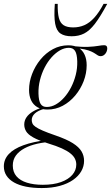

<svg xmlns="http://www.w3.org/2000/svg" viewBox="-95 -738 578 998"><path d="M428 -446Q420 -446 414 -449.8Q408 -453.5 400 -459Q392 -464.5 379 -470.5Q366 -476.5 345.2 -481.2Q324.5 -486 292 -488L281.5 -498.5Q331.5 -493 363.5 -494.5Q395.5 -496 415 -499.5Q434.5 -503 446.5 -503Q454.5 -503 458.5 -499Q462.5 -495 462.5 -486.5Q462.5 -479.5 460 -472.2Q457.5 -465 452.8 -459Q448 -453 441.8 -449.5Q435.5 -446 428 -446ZM148.5 -182Q172 -182 195 -195Q218 -208 238.5 -231Q259 -254 274.5 -284.2Q290 -314.5 298.8 -349Q307.5 -383.5 306.5 -419.5Q305.5 -457 295.2 -473.2Q285 -489.5 263 -489.5Q239.5 -489.5 216.5 -476.2Q193.5 -463 173 -440Q152.5 -417 137 -386.8Q121.5 -356.5 112.8 -322Q104 -287.5 105 -251.5Q106 -214 116.2 -197.8Q126.5 -181.5 148.5 -182ZM260 -502.5Q292.5 -502.5 313.5 -489.5Q334.5 -476.5 345 -453.2Q355.5 -430 355.5 -399Q355.5 -357 339.8 -316Q324 -275 296 -241.5Q268 -208 231 -188.2Q194 -168.5 151.5 -168.5Q119.5 -168.5 98.2 -181.5Q77 -194.5 66.5 -217.2Q56 -240 56 -270.5Q56 -312.5 71.8 -353.5Q87.5 -394.5 115.2 -428.5Q143 -462.5 180 -482.5Q217 -502.5 260 -502.5ZM122 239.5Q76.5 239.5 40.2 232.2Q4 225 -21.8 210.5Q-47.5 196 -61.2 175Q-75 154 -75 126.5Q-75 90.5 -49.5 63Q-24 35.5 26.5 17Q77 -1.5 151.5 -10.5H181.5V-1.5Q137.5 0.5 99.2 9Q61 17.5 32.2 33Q3.5 48.5 -12.5 70.5Q-28.5 92.5 -28.5 122.5Q-28.5 156 -9.5 178.2Q9.5 200.5 44.8 211.5Q80 222.5 127.5 222.5Q183 222.5 221.8 208.5Q260.5 194.5 281 170.8Q301.5 147 301.5 117.5Q301.5 101 294.2 86.5Q287 72 270.2 58.8Q253.5 45.5 225.8 33Q198 20.5 157 8Q104.5 -8.5 77.5 -23.8Q50.5 -39 40.8 -55.5Q31 -72 31 -90.5Q31 -111 42.5 -128Q54 -145 75.5 -158Q97 -171 126.5 -179.5L136 -172.5Q102.5 -163.5 86.2 -148.2Q70 -133 70 -114Q70 -104 74 -95.5Q78 -87 90.5 -78.2Q103 -69.5 127.8 -58.8Q152.5 -48 193.5 -34Q251.5 -14 283.5 6.2Q315.5 26.5 328.8 49Q342 71.5 342 98Q342 126.5 327.5 152Q313 177.5 284.8 197.2Q256.5 217 215.5 228.2Q174.5 239.5 122 239.5ZM285.5 -595.5Q316.5 -595.5 343.5 -607.2Q370.5 -619 395.2 -646.2Q420 -673.5 443.5 -718H462.5Q426.5 -651 398.5 -614.5Q370.5 -578 342.2 -563.8Q314 -549.5 277.5 -549.5Q240.5 -549.5 219.5 -563.8Q198.5 -578 191.8 -614.5Q185 -651 190 -718H205Q204 -672 211 -645Q218 -618 236 -606.8Q254 -595.5 285.5 -595.5Z"/></svg>

Font: Newsreader 60pt Light
Style: Italic
Weight: 300
Italic angle: -17°
Designer: Hugues Gentile
Foundry: Production Type
Version: Version 1.003